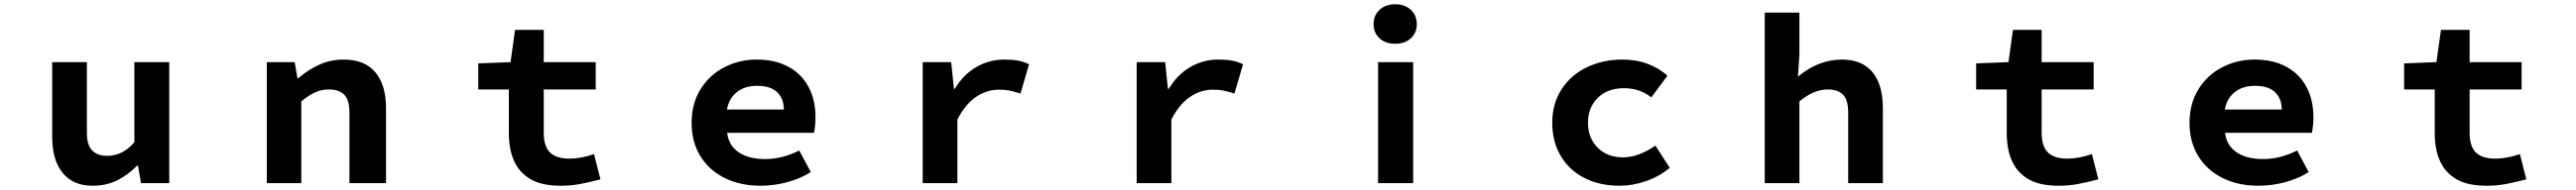

<svg xmlns="http://www.w3.org/2000/svg" viewBox="-20 -858 12040 890"><path d="M224 -216V-567H386V-237Q386 -178 411 -153Q436 -128 481 -128Q554 -128 608 -192V-567H771V0H639L625 -82H621Q576 -37 526 -12.5Q476 12 413 12Q321 12 272.5 -48.5Q224 -109 224 -216Z M1227 -567H1357L1370 -492H1374Q1421 -532 1473 -555.5Q1525 -579 1586 -579Q1684 -579 1734 -519.5Q1784 -460 1784 -351V0H1613V-330Q1613 -390 1588.5 -414.5Q1564 -439 1517 -439Q1483 -439 1453 -425.5Q1423 -412 1388 -383V0H1227Z M2459 -19Q2358 -77 2358 -236V-439H2215V-561L2366 -567L2387 -718H2521V-567H2764V-439H2521V-237Q2521 -173 2550 -144Q2579 -115 2642 -115Q2693 -115 2756 -136L2786 -18Q2733 -4 2690.5 4Q2648 12 2601 12Q2511 12 2459 -19Z M3212 -283Q3212 -372 3253.5 -439.5Q3295 -507 3365 -543Q3435 -579 3516 -579Q3602 -579 3664 -545.5Q3726 -512 3758.5 -451Q3791 -390 3791 -309Q3791 -271 3784 -236H3378Q3385 -177 3431.5 -145Q3478 -113 3556 -113Q3636 -113 3715 -153L3769 -52Q3720 -21 3658.5 -4.5Q3597 12 3534 12Q3439 12 3366 -24.5Q3293 -61 3252.5 -127.5Q3212 -194 3212 -283ZM3518 -456Q3461 -456 3424 -427Q3387 -398 3377 -345H3643Q3643 -396 3612 -426Q3581 -456 3518 -456Z M4292 -567H4425L4438 -442H4442Q4482 -509 4542.5 -544Q4603 -579 4673 -579Q4712 -579 4738 -574Q4764 -569 4789 -557L4749 -420Q4716 -430 4696.5 -434Q4677 -438 4649 -438Q4591 -438 4541 -404Q4491 -370 4454 -298V0H4292Z M5292 -567H5425L5438 -442H5442Q5482 -509 5542.5 -544Q5603 -579 5673 -579Q5712 -579 5738 -574Q5764 -569 5789 -557L5749 -420Q5716 -430 5696.5 -434Q5677 -438 5649 -438Q5591 -438 5541 -404Q5491 -370 5454 -298V0H5292Z M6420 -567H6584V0H6420ZM6399 -745Q6399 -786 6427 -812Q6455 -838 6500 -838Q6545 -838 6573 -812Q6601 -786 6601 -745Q6601 -704 6573 -678.5Q6545 -653 6500 -653Q6455 -653 6427 -678.5Q6399 -704 6399 -745Z M7234 -283Q7234 -373 7278 -440.5Q7322 -508 7397 -543.5Q7472 -579 7561 -579Q7627 -579 7681 -558.5Q7735 -538 7772 -503L7697 -402Q7642 -445 7570 -445Q7493 -445 7447 -400Q7401 -355 7401 -283Q7401 -212 7446 -166.5Q7491 -121 7565 -121Q7637 -121 7716 -176L7783 -72Q7734 -31 7672 -9.5Q7610 12 7549 12Q7456 12 7385 -24Q7314 -60 7274 -127Q7234 -194 7234 -283Z M8227 -799H8389V-602L8382 -499Q8478 -579 8588 -579Q8681 -579 8730 -520.5Q8779 -462 8779 -351V0H8617V-330Q8617 -391 8592.5 -415Q8568 -439 8521 -439Q8456 -439 8389 -383V0H8227Z M9459 -19Q9358 -77 9358 -236V-439H9215V-561L9366 -567L9387 -718H9521V-567H9764V-439H9521V-237Q9521 -173 9550 -144Q9579 -115 9642 -115Q9693 -115 9756 -136L9786 -18Q9733 -4 9690.5 4Q9648 12 9601 12Q9511 12 9459 -19Z M10212 -283Q10212 -372 10253.5 -439.5Q10295 -507 10365 -543Q10435 -579 10516 -579Q10602 -579 10664 -545.5Q10726 -512 10758.5 -451Q10791 -390 10791 -309Q10791 -271 10784 -236H10378Q10385 -177 10431.5 -145Q10478 -113 10556 -113Q10636 -113 10715 -153L10769 -52Q10720 -21 10658.5 -4.5Q10597 12 10534 12Q10439 12 10366 -24.5Q10293 -61 10252.5 -127.5Q10212 -194 10212 -283ZM10518 -456Q10461 -456 10424 -427Q10387 -398 10377 -345H10643Q10643 -396 10612 -426Q10581 -456 10518 -456Z M11459 -19Q11358 -77 11358 -236V-439H11215V-561L11366 -567L11387 -718H11521V-567H11764V-439H11521V-237Q11521 -173 11550 -144Q11579 -115 11642 -115Q11693 -115 11756 -136L11786 -18Q11733 -4 11690.5 4Q11648 12 11601 12Q11511 12 11459 -19Z"/></svg>

Font: Merged Yaku Han JP ExtraBold
Style: Regular
Weight: 800
Designer: Ryoko NISHIZUKA 西塚涼子 (kana, bopomofo & ideographs); Paul D. Hunt (Latin, Greek & Cyrillic); Sandoll Communications 산돌커뮤니
Foundry: Adobe
Version: Version 2.004